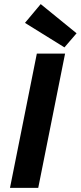

<svg xmlns="http://www.w3.org/2000/svg" viewBox="-20 -912 392 932"><path d="M28.5 0 158.8 -651.8H295.9L165.6 0ZM292.8 -682 101.2 -800.9 177.6 -892.1 351.7 -750.4Z"/></svg>

Font: Source Sans Variable
Style: Italic
Weight: 200
Italic angle: -11°
Designer: Paul D. Hunt
Foundry: Adobe Systems Incorporated
Version: Version 3.006;hotconv 1.0.111;makeotfexe 2.5.65597